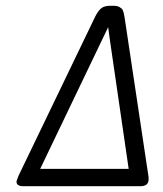

<svg xmlns="http://www.w3.org/2000/svg" viewBox="-20 -644 565 664"><path d="M37 -16Q37 -18 44 -36L308 -584Q318 -605 329 -614.5Q340 -624 361 -624H370Q378 -624 384 -623Q390 -622 394 -619Q398 -616 400.5 -614.5Q403 -613 405 -607.5Q407 -602 407.5 -600.5Q408 -599 409.5 -591.5Q411 -584 411 -583L493 -37Q494 -33 494 -24Q494 0 465 0H61Q37 0 37 -16ZM119 -60H425L361 -499L354 -550Z"/></svg>

Font: CMU Typewriter Text
Style: LightOblique
Weight: 200
Italic angle: -9.46001°
Version: Version 0.7.0